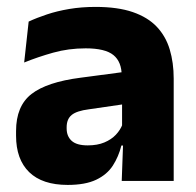

<svg xmlns="http://www.w3.org/2000/svg" viewBox="-20 -524 567 556"><path d="M483 0H332.5L337 -123L333.5 -130.5V-284L332.5 -304Q332.5 -345 308.5 -364.5Q284.5 -384 228 -384Q178.5 -384 134 -371.5Q89.5 -359 50 -343L63 -461.5Q86.5 -472.5 115.8 -482.2Q145 -492 180.5 -498Q216 -504 256.5 -504Q321 -504 364.5 -489Q408 -474 434 -446.5Q460 -419 471.5 -380.8Q483 -342.5 483 -296.5ZM176 11.5Q102.5 11.5 64.5 -25.5Q26.5 -62.5 26.5 -131V-144.5Q26.5 -217 71.2 -251.8Q116 -286.5 213.5 -299L345.5 -316.5L354.5 -224.5L237.5 -207.5Q202 -203 187.5 -191Q173 -179 173 -155.5V-152Q173 -129.5 187.5 -116.2Q202 -103 234 -103Q262 -103 282.2 -111.5Q302.5 -120 315.5 -133.8Q328.5 -147.5 335 -164.5L356.5 -102.5H331.5Q323.5 -70.5 306.8 -44.5Q290 -18.5 258.5 -3.5Q227 11.5 176 11.5Z"/></svg>

Font: Anek Malayalam Medium
Style: Bold
Weight: 700
Version: Version 1.003